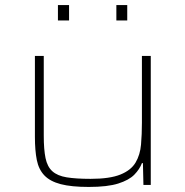

<svg xmlns="http://www.w3.org/2000/svg" viewBox="-20 -731 732 759"><path d="M331 8Q262 8 220 -3Q178 -14 155.5 -37.5Q133 -61 125.5 -98.5Q118 -136 118 -190V-510H153V-195Q153 -140 160 -106Q167 -72 187 -54Q207 -36 243.5 -30Q280 -24 338 -24Q414 -24 456 -41Q498 -58 516 -88.5Q534 -119 537.5 -159.5Q541 -200 541 -246V-510H576V0H547L545 -86H541Q532 -62 511 -40.5Q490 -19 447.5 -5.5Q405 8 331 8ZM209 -650V-711H253V-650ZM440 -650V-711H483V-650Z"/></svg>

Font: Saira Expanded Thin
Style: Regular
Weight: 250
Width: 7
Designer: Hector Gatti with collaboration of the Omnibus-Type team
Foundry: Omnibus-Type
Version: Version 1.101